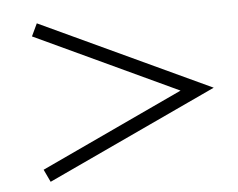

<svg xmlns="http://www.w3.org/2000/svg" viewBox="-40 -629 679 548"><g transform="rotate(-5 299.0 -355.0)"><path d="M67 -546 476 -355 67 -164 84 -128 571 -355 84 -582Z"/></g></svg>

Font: Playfair Display SC Black
Style: Regular
Weight: 900
Designer: Claus Eggers Sørensen
Foundry: Claus Eggers Sørensen
Version: Version 1.200; ttfautohint (v1.6)